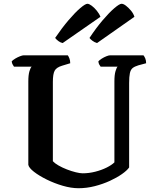

<svg xmlns="http://www.w3.org/2000/svg" viewBox="-20 -997 826 1017"><path d="M396 0Q357 0 312.5 -13Q268 -26 227.5 -46Q187 -66 160 -87Q133 -108 130 -124V-566Q130 -600 136 -620Q142 -640 148 -644H54Q51 -649 47 -655.5Q43 -662 42 -672Q48 -679 60.5 -686.5Q73 -694 86 -699Q99 -704 105 -704H339Q343 -699 347.5 -688Q352 -677 352 -662L309 -649Q279 -640 269.5 -622.5Q260 -605 260 -563V-143Q270 -132 290 -120.5Q310 -109 334.5 -99.5Q359 -90 381.5 -84.5Q404 -79 418 -79Q451 -79 484.5 -87.5Q518 -96 545 -109.5Q572 -123 586 -137V-566Q586 -601 592 -620.5Q598 -640 603 -644H513Q509 -649 505.5 -655.5Q502 -662 501 -672Q507 -679 519 -686.5Q531 -694 543.5 -699Q556 -704 563 -704H740Q745 -698 749.5 -687.5Q754 -677 754 -662L713 -651Q693 -645 682.5 -636.5Q672 -628 668 -609.5Q664 -591 664 -557V-110Q653 -94 626 -75Q599 -56 562 -39Q525 -22 482 -11Q439 0 396 0ZM494 -769Q480 -773 469 -781.5Q458 -790 454 -796Q489 -849 524 -890Q559 -931 586 -954Q613 -977 624 -977Q634 -977 647.5 -966.5Q661 -956 674 -940.5Q687 -925 692 -908ZM312 -769Q301 -771 290 -779Q279 -787 272 -796Q308 -849 343 -890Q378 -931 405 -954Q432 -977 443 -977Q452 -977 466 -966.5Q480 -956 493 -940Q506 -924 512 -908Z"/></svg>

Font: Texturina SemiBold
Style: Regular
Weight: 600
Designer: Guillermo Torres Carreño
Foundry: Omnibus-Type
Version: Version 1.002; ttfautohint (v1.8.3)